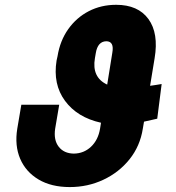

<svg xmlns="http://www.w3.org/2000/svg" viewBox="-20 -757 722 787"><path d="M642.6 -412.6 624.5 -270.5Q591.8 -263.2 570.3 -258.3L565.4 -229.5Q554.2 -158.2 511 -104.2Q467.8 -50.3 403.8 -20.3Q339.8 9.8 266.1 9.8Q190.4 9.8 138.2 -21.2Q85.9 -52.2 62.7 -106.2Q39.6 -160.2 50.8 -229.5L67.4 -327.6H222.7L206.1 -229.5Q199.2 -183.1 220.7 -155.5Q242.2 -127.9 282.7 -127.4Q323.7 -127.9 353 -155.5Q382.3 -183.1 390.1 -229.5L394 -253.9Q296.9 -275.4 246.6 -343.5Q196.3 -411.6 211.9 -508.8L215.8 -526.4Q226.1 -590.3 259.8 -637.7Q293.5 -685.1 344 -711.2Q394.5 -737.3 456.1 -737.3Q545.9 -737.3 588.4 -679Q630.9 -620.6 613.8 -518.6L595.2 -405.3Q605 -406.7 616.7 -408.4Q628.4 -410.2 642.6 -412.6ZM419.4 -410.2 440.4 -541Q448.7 -587.4 416 -587.9Q380.4 -587.4 372.6 -539.1L369.1 -518.6Q355.5 -439.9 419.4 -410.2Z"/></svg>

Font: Inter Extra Bold
Style: Italic
Weight: 800
Italic angle: -9.39999°
Designer: Rasmus Andersson
Foundry: rsms
Version: Version 4.000;git-3c8e0fc